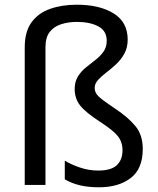

<svg xmlns="http://www.w3.org/2000/svg" viewBox="-20 -785 671 815"><path d="M522 -617Q522 -583 508 -557.5Q494 -532 473 -512.5Q452 -493 431 -477Q410 -461 396 -445.5Q382 -430 382 -412Q382 -399 388.5 -388Q395 -377 414 -362.5Q433 -348 470 -323Q524 -287 555 -249.5Q586 -212 586 -153Q586 -68 534.5 -29Q483 10 400 10Q353 10 317 1Q281 -8 255 -24V-103Q281 -87 319 -74Q357 -61 397 -61Q452 -61 476 -84Q500 -107 500 -147Q500 -183 479.5 -208Q459 -233 406 -267Q343 -308 320 -337.5Q297 -367 297 -407Q297 -438 310.5 -460Q324 -482 344.5 -498.5Q365 -515 385.5 -531Q406 -547 419.5 -566Q433 -585 433 -612Q433 -654 397.5 -673Q362 -692 306 -692Q271 -692 240.5 -682.5Q210 -673 191.5 -650Q173 -627 173 -584V0H85V-584Q85 -651 114 -690.5Q143 -730 193 -747.5Q243 -765 306 -765Q403 -765 462.5 -728Q522 -691 522 -617Z"/></svg>

Font: Noto Sans Tifinagh Rhissa Ixa
Style: Regular
Weight: 400
Designer: JamraPatel
Foundry: JamraPatel LLC
Version: Version 2.006; ttfautohint (v1.8.4.7-5d5b)